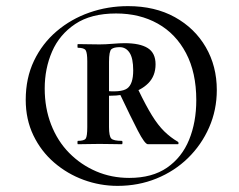

<svg xmlns="http://www.w3.org/2000/svg" viewBox="-20 -745 780 627"><path d="M364 -138Q307 -138 253.5 -157.5Q200 -177 157 -214Q114 -251 89 -303Q64 -355 64 -419Q64 -490 91 -546.5Q118 -603 165 -643Q212 -683 272 -704Q332 -725 398 -725Q486 -725 551 -689Q616 -653 652 -591Q688 -529 688 -451Q688 -386 663 -329Q638 -272 594 -229Q550 -186 491 -162Q432 -138 364 -138ZM234 -274Q233 -274 233 -279.5Q233 -285 234 -285Q255 -285 260 -292.5Q265 -300 265 -330V-545Q265 -572 260 -580.5Q255 -589 234 -589Q233 -589 233 -595Q233 -601 234 -601Q249 -601 268.5 -600.5Q288 -600 305 -600Q324 -600 347.5 -602Q371 -604 387 -604Q437 -604 462.5 -588Q488 -572 488 -535Q488 -497 464 -473Q440 -449 400.5 -439.5Q361 -430 316 -433V-449Q375 -442 395 -456Q415 -470 415 -515Q415 -555 403 -573Q391 -591 371 -591Q352 -591 344 -584.5Q336 -578 336 -543V-330Q336 -300 343.5 -292.5Q351 -285 378 -285Q380 -285 380 -279.5Q380 -274 378 -274Q363 -274 345.5 -274.5Q328 -275 305 -275Q288 -275 267 -274.5Q246 -274 234 -274ZM402 -164Q477 -164 525.5 -197.5Q574 -231 597.5 -288.5Q621 -346 621 -418Q621 -508 587.5 -571.5Q554 -635 495 -668Q436 -701 359 -701Q277 -701 225.5 -666.5Q174 -632 150 -576.5Q126 -521 126 -456Q126 -392 147 -338Q168 -284 206 -245.5Q244 -207 294 -185.5Q344 -164 402 -164ZM463 -274Q453 -274 430 -318.5Q407 -363 372 -437L432 -451Q456 -401 476 -368.5Q496 -336 516.5 -316Q537 -296 561 -282Q563 -281 563 -277.5Q563 -274 561 -274Q524 -274 499 -274Q474 -274 463 -274Z"/></svg>

Font: Cormorant
Style: Bold
Weight: 700
Designer: Christian Thalmann (Catharsis Fonts)
Foundry: Catharsis Fonts
Version: Version 4.000